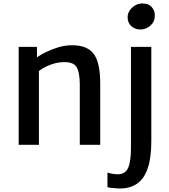

<svg xmlns="http://www.w3.org/2000/svg" viewBox="-20 -822 957 1090"><path d="M86 0V-556H189.5L190 -497Q210.5 -511 241.8 -526.5Q273 -542 309.2 -553Q345.5 -564 381.5 -565Q471 -567.5 510 -518.8Q549 -470 549 -347.5V0H433V-341.5Q433 -411.5 414.2 -442Q395.5 -472.5 333 -469Q315.5 -468.5 292.8 -462.8Q270 -457 246.2 -446.2Q222.5 -435.5 201 -419V0ZM590 240V157.5Q598 161 616.5 164.2Q635 167.5 647.5 167.5Q691.5 167.5 707.5 130.8Q723.5 94 723.5 19V-556H839V-22Q839 75.5 818.2 134.8Q797.5 194 757.8 221Q718 248 661 248Q653.5 248 638 247Q622.5 246 608.5 244.2Q594.5 242.5 590 240ZM777 -654.5Q748 -654.5 726.2 -673Q704.5 -691.5 704.5 -723.5Q704.5 -745.5 716.8 -763.2Q729 -781 748 -791.8Q767 -802.5 787.5 -802.5Q823 -802.5 841 -782.5Q859 -762.5 859 -733.5Q859 -699 834.2 -676.8Q809.5 -654.5 777 -654.5Z"/></svg>

Font: Koeln Type Sans
Style: Regular
Weight: 400
Designer: Eben Sorkin
Foundry: Eben Sorkin
Version: Version 2.001